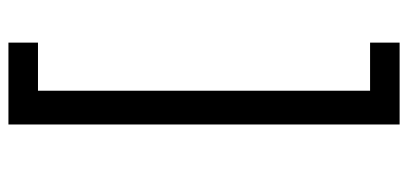

<svg xmlns="http://www.w3.org/2000/svg" viewBox="-276 -556 967 455"><g transform="rotate(-90 207.5 -328.5)"><path d="M140 -792H334V-722H220V65H334V135H140Z"/></g></svg>

Font: bangla15
Style: Regular
Weight: 400
Designer: Jelle Bosma - Monotype Design Team
Foundry: Monotype Imaging Inc.
Version: Version 2.006